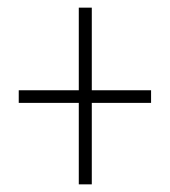

<svg xmlns="http://www.w3.org/2000/svg" viewBox="-20 -604 445 502"><path d="M220 -368H375V-335H220V-122H186V-335H29V-368H186V-584H220Z"/></svg>

Font: Noto Sans Myanmar UI ExtraCondensed ExtraLight
Style: Regular
Weight: 200
Width: 2
Designer: Monotype Design Team
Foundry: Monotype Imaging Inc.
Version: Version 2.103; ttfautohint (v1.8.4.7-5d5b)